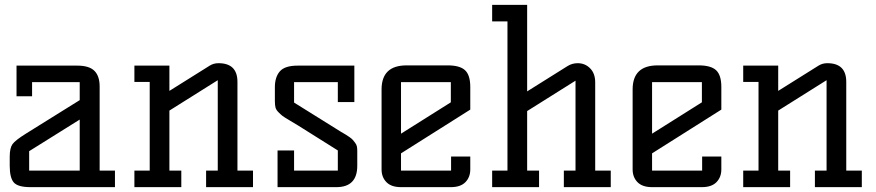

<svg xmlns="http://www.w3.org/2000/svg" viewBox="-20 -770 3606 790"><path d="M390 -68H453V0H105Q54 0 37 -19Q20 -38 20 -88V-125Q20 -161 31.5 -177Q43 -193 88 -221L308 -358V-432H112V-374H48V-500H298Q347 -500 368.5 -478.5Q390 -457 390 -414ZM308 -68V-278L100 -148V-68Z M957 -68H1021V0H828V-68H876V-440L677 -315V-68H726V0H533V-68H596V-433H533V-500H677V-396L843 -500Q859 -510 879 -510Q957 -510 957 -433Z M1190 -348 1360 -242Q1367 -237 1381.5 -228.5Q1396 -220 1402 -216.5Q1408 -213 1418 -206Q1428 -199 1432 -194Q1436 -189 1441.5 -182Q1447 -175 1448.5 -167Q1450 -159 1450 -150V-88Q1450 0 1364 0H1122V-151H1190V-68H1370V-151L1206 -254Q1193 -262 1171 -275Q1149 -288 1142.5 -293Q1136 -298 1126 -308Q1116 -318 1113.5 -328Q1111 -338 1111 -354V-411Q1111 -453 1131.5 -476.5Q1152 -500 1205 -500H1438V-350H1370V-432H1190Z M1630 -139V-68H1836V-126H1915V-73Q1915 -41 1895 -20.5Q1875 0 1835 0H1630Q1590 0 1570 -20.5Q1550 -41 1550 -73V-402Q1550 -501 1653 -501H1822Q1872 -501 1893.5 -481Q1915 -461 1915 -412V-319ZM1630 -432V-220L1835 -349V-432Z M2429 -68H2493V0H2300V-68H2348V-438L2149 -313V-68H2198V0H2005V-68H2068V-682H2005V-750H2149V-394L2315 -498Q2334 -510 2357 -510Q2387 -510 2408 -489Q2429 -468 2429 -431Z M2663 -139V-68H2869V-126H2948V-73Q2948 -41 2928 -20.5Q2908 0 2868 0H2663Q2623 0 2603 -20.5Q2583 -41 2583 -73V-402Q2583 -501 2686 -501H2855Q2905 -501 2926.5 -481Q2948 -461 2948 -412V-319ZM2663 -432V-220L2868 -349V-432Z M3462 -68H3526V0H3333V-68H3381V-440L3182 -315V-68H3231V0H3038V-68H3101V-433H3038V-500H3182V-396L3348 -500Q3364 -510 3384 -510Q3462 -510 3462 -433Z"/></svg>

Font: Kelly Slab
Style: Regular
Weight: 400
Designer: Denis Masharov
Foundry: Denis Masharov
Version: Version 1.001